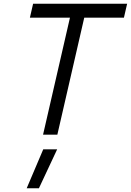

<svg xmlns="http://www.w3.org/2000/svg" viewBox="-20 -716 696 1021"><path d="M156 -696H656L639 -622H428L285 0H209L352 -622H139ZM210 78H284L187 285H122Z"/></svg>

Font: Panefresco 400wt
Style: Italic
Weight: 400
Foundry: Campivisivi & Chank Co
Version: Version 1.001